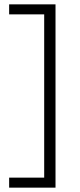

<svg xmlns="http://www.w3.org/2000/svg" viewBox="-20 -770 366 882"><path d="M22 -750H235V92H22V46H183V-704H22Z"/></svg>

Font: Bounded
Style: Regular
Weight: 200
Designer: Vlad Churkin
Version: Version 1.0